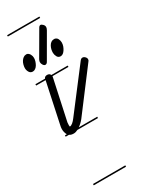

<svg xmlns="http://www.w3.org/2000/svg" viewBox="-210 -584 676 865"><g transform="rotate(-30 128.5 -151.5)"><path d="M168 -280H85Q85 -279 84.5 -277.5Q84 -276 84 -275L39 -66Q38 -57 38 -51Q38 -48 39 -44Q46 -44 54.5 -51Q63 -58 71 -69L230 -277Q236 -285 243 -285Q250 -285 256 -279Q262 -273 262 -266Q262 -260 258 -256L100 -47Q86 -30 72 -21H168V-14H61Q49 -8 39 -8Q25 -8 17 -14H0V-21H10Q2 -35 2 -52Q2 -61 5 -73L49 -280H0V-287H50Q54 -297 66 -297Q75 -297 80 -292Q82 -289 83 -287H168ZM96 -350Q91 -340 83 -340Q77 -340 72 -347.5Q67 -355 67 -363Q67 -368 71 -376L142 -498Q144 -502 147 -504.5Q150 -507 153 -507Q158 -507 164.5 -500.5Q171 -494 171 -486Q171 -480 166 -471ZM35 -424Q44 -421 49 -412Q54 -403 54 -393Q54 -384 51 -375Q48 -366 43.5 -358.5Q39 -351 32.5 -346.5Q26 -342 19 -342Q7 -342 1 -352Q-5 -362 -5 -373Q-5 -381 -2.5 -390.5Q0 -400 4.5 -407Q9 -414 15.5 -419Q22 -424 30 -424ZM177 -421Q188 -419 192.5 -409.5Q197 -400 197 -391Q197 -381 194 -372.5Q191 -364 186 -356Q181 -348 175 -343.5Q169 -339 162 -339Q150 -339 144.5 -349.5Q139 -360 139 -370Q139 -379 141 -387.5Q143 -396 147.5 -404Q152 -412 158.5 -416.5Q165 -421 173 -421ZM168 -535H0V-542H168ZM168 239H0V232H168Z"/></g></svg>

Font: Gruenewald VA 1. Klasse
Style: Regular
Weight: 400
Designer: Peter Wiegel
Foundry: Peter Wiegel, nach dem Schriftentwurf von Dr. H. Gr¸newald
Version: Version 0.007